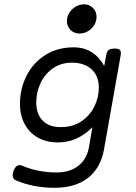

<svg xmlns="http://www.w3.org/2000/svg" viewBox="-20 -685 640 905"><path d="M471.2 -374 480.5 -424.3Q483.4 -441.9 491.7 -449Q500 -456.1 520 -456.1Q536.6 -456.1 543.2 -451.2Q549.8 -446.3 549.8 -435.5Q549.8 -433.1 548.8 -424.3L470.2 19.5Q454.6 106.9 394.8 153.6Q335 200.2 236.8 200.2Q138.7 200.2 57.1 166Q39.6 159.2 39.6 141.1Q39.6 131.8 43.9 120.1Q54.2 93.3 72.3 93.3Q79.1 93.3 84 95.7Q119.6 111.3 161.6 119.6Q203.6 127.9 244.6 127.9Q310.5 127.9 350.3 95.7Q390.1 63.5 399.4 8.3L415.5 -85Q379.4 -49.3 339.4 -31.5Q299.3 -13.7 252.9 -13.7Q200.2 -13.7 159.7 -35.9Q119.1 -58.1 96.7 -99.4Q74.2 -140.6 74.2 -195.3Q74.2 -266.1 104.7 -327.1Q135.3 -388.2 192.6 -425Q250 -461.9 327.1 -461.9Q375.5 -461.9 412.1 -439Q448.7 -416 471.2 -374ZM150.9 -201.2Q150.9 -148.4 180.7 -117.2Q210.4 -85.9 266.1 -85.9Q323.7 -85.9 364.3 -113.5Q404.8 -141.1 425.3 -184.1Q445.8 -227.1 445.8 -271.5Q445.8 -327.1 411.4 -358.4Q377 -389.6 319.3 -389.6Q267.1 -389.6 228.8 -362.5Q190.4 -335.4 170.7 -292.2Q150.9 -249 150.9 -201.2ZM435.1 -606Q435.1 -584.5 423.8 -566.4Q412.6 -548.3 394 -537.6Q375.5 -526.9 355 -526.9Q329.1 -526.9 312.3 -543.9Q295.4 -561 295.4 -585.9Q295.4 -606.9 306.9 -625Q318.4 -643.1 336.9 -653.8Q355.5 -664.6 376 -664.6Q401.4 -664.6 418.2 -647.5Q435.1 -630.4 435.1 -606Z"/></svg>

Font: Courier Prime
Style: Italic
Weight: 400
Italic angle: -10°
Designer: Alan Dague-Greene
Foundry: Quote-Unquote Apps
Version: Version 3.018